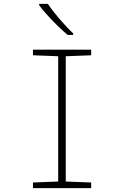

<svg xmlns="http://www.w3.org/2000/svg" viewBox="-20 -970 640 990"><path d="M329 -790H357V-798C315 -837 255 -907 227 -950H182V-943C214 -899 277 -833 329 -790ZM150 0H450V-29L319 -34V-680L450 -685V-714H150V-685L280 -680V-34L150 -29Z"/></svg>

Font: Noto Sans Mono ExtraLight
Style: Regular
Weight: 200
Designer: Monotype Design Team
Foundry: Monotype Imaging Inc.
Version: Version 2.014